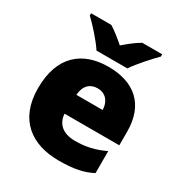

<svg xmlns="http://www.w3.org/2000/svg" viewBox="-180 -896 978 1036"><g transform="rotate(30 309.0 -378.0)"><path d="M214 -606H406C437 -652 497 -718 531 -752V-766H407C372 -746 344 -723 309 -693C274 -723 249 -744 214 -766H88V-752C126 -716 184 -652 214 -606ZM315 -563C152 -563 42 -472 42 -273C42 -76 166 10 333 10C429 10 487 -3 540 -31V-168C479 -139 425 -126 356 -126C278 -126 238 -167 235 -225H576V-310C576 -479 476 -563 315 -563ZM322 -433C374 -433 402 -394 403 -345H239C244 -406 277 -433 322 -433Z"/></g></svg>

Font: Noto Sans Myanmar UI Black
Style: Regular
Weight: 900
Designer: Monotype Design Team
Foundry: Monotype Imaging Inc.
Version: Version 2.103